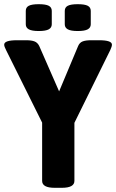

<svg xmlns="http://www.w3.org/2000/svg" viewBox="-26 -894 554 916"><path d="M235 2Q175 2 175 -31V-309L3 -655Q-6 -672 -6 -681Q-6 -702 55 -702H100Q124 -702 138.5 -696.5Q153 -691 161 -675L256 -458L347 -675Q354 -691 368.5 -696.5Q383 -702 408 -702H447Q508 -702 508 -681Q508 -672 500 -655L329 -308V-31Q329 2 269 2ZM345 -746Q312 -746 297.5 -754Q283 -762 283 -778V-842Q283 -859 297.5 -866.5Q312 -874 345 -874Q378 -874 392.5 -866.5Q407 -859 407 -842V-778Q407 -762 392.5 -754Q378 -746 345 -746ZM159 -746Q126 -746 111.5 -754Q97 -762 97 -778V-842Q97 -859 111.5 -866.5Q126 -874 159 -874Q192 -874 206.5 -866.5Q221 -859 221 -842V-778Q221 -762 206.5 -754Q192 -746 159 -746Z"/></svg>

Font: Asap Semi Condensed
Style: Bold
Weight: 700
Width: 4
Designer: Pablo Cosgaya
Foundry: Omnibus-Type
Version: Version 3.001; ttfautohint (v1.8.4.7-5d5b)